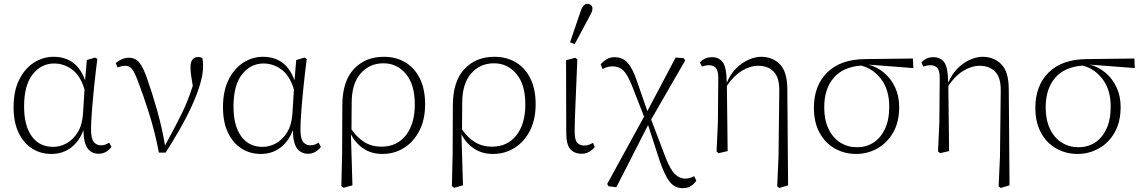

<svg xmlns="http://www.w3.org/2000/svg" viewBox="-20 -792 5970 1004"><path d="M106 -235Q106 -135 146 -79.5Q186 -24 258 -24Q294 -24 328 -42.5Q362 -61 386 -99.5Q410 -138 414 -197L422 -324Q400 -397 357 -428.5Q314 -460 263 -460Q196 -460 151 -403.5Q106 -347 106 -235ZM249 13Q192 13 147.5 -15.5Q103 -44 77 -98.5Q51 -153 51 -231Q51 -316 80 -374.5Q109 -433 156.5 -464Q204 -495 260 -495Q381 -495 425 -372L434 -478L477 -491L489 -484Q480 -415 472.5 -342Q465 -269 460.5 -209Q456 -149 456 -116Q456 -67 470.5 -49.5Q485 -32 508 -32Q521 -32 531 -36Q541 -40 551 -46L563 -24Q552 -9 535 1.5Q518 12 495 12Q460 12 439 -15Q418 -42 416 -112Q396 -54 352 -20.5Q308 13 249 13Z M811 6Q789 -106 759.5 -199.5Q730 -293 700 -371Q682 -418 668.5 -433Q655 -448 635 -448Q622 -448 612 -445Q602 -442 595 -439L585 -462Q597 -473 615.5 -481.5Q634 -490 653 -490Q688 -490 708.5 -465Q729 -440 749 -382Q776 -305 801.5 -215.5Q827 -126 843 -31L866 -74Q904 -144 933.5 -204.5Q963 -265 988 -343Q982 -377 979 -400Q976 -423 976 -441Q976 -468 987 -481Q998 -494 1016 -494Q1031 -494 1039 -486Q1042 -470 1042 -446Q1042 -404 1026 -350.5Q1010 -297 982.5 -237Q955 -177 919.5 -115Q884 -53 846 6Z M1201 -235Q1201 -135 1241 -79.5Q1281 -24 1353 -24Q1389 -24 1423 -42.5Q1457 -61 1481 -99.5Q1505 -138 1509 -197L1517 -324Q1495 -397 1452 -428.5Q1409 -460 1358 -460Q1291 -460 1246 -403.5Q1201 -347 1201 -235ZM1344 13Q1287 13 1242.5 -15.5Q1198 -44 1172 -98.5Q1146 -153 1146 -231Q1146 -316 1175 -374.5Q1204 -433 1251.5 -464Q1299 -495 1355 -495Q1476 -495 1520 -372L1529 -478L1572 -491L1584 -484Q1575 -415 1567.5 -342Q1560 -269 1555.5 -209Q1551 -149 1551 -116Q1551 -67 1565.5 -49.5Q1580 -32 1603 -32Q1616 -32 1626 -36Q1636 -40 1646 -46L1658 -24Q1647 -9 1630 1.5Q1613 12 1590 12Q1555 12 1534 -15Q1513 -42 1511 -112Q1491 -54 1447 -20.5Q1403 13 1344 13Z M1819 -254 1818 -115Q1848 -72 1886 -48.5Q1924 -25 1975 -25Q2055 -25 2102 -84Q2149 -143 2149 -246Q2149 -350 2102.5 -405.5Q2056 -461 1985 -461Q1912 -461 1865.5 -407.5Q1819 -354 1819 -254ZM1765 181 1769 12 1770 -239Q1770 -366 1830 -430.5Q1890 -495 1987 -495Q2051 -495 2099.5 -466Q2148 -437 2175.5 -381.5Q2203 -326 2203 -247Q2203 -167 2173 -108.5Q2143 -50 2092.5 -18.5Q2042 13 1980 13Q1922 13 1880 -15.5Q1838 -44 1815 -90L1823 177L1777 190Z M2397 -254 2396 -115Q2426 -72 2464 -48.5Q2502 -25 2553 -25Q2633 -25 2680 -84Q2727 -143 2727 -246Q2727 -350 2680.5 -405.5Q2634 -461 2563 -461Q2490 -461 2443.5 -407.5Q2397 -354 2397 -254ZM2343 181 2347 12 2348 -239Q2348 -366 2408 -430.5Q2468 -495 2565 -495Q2629 -495 2677.5 -466Q2726 -437 2753.5 -381.5Q2781 -326 2781 -247Q2781 -167 2751 -108.5Q2721 -50 2670.5 -18.5Q2620 13 2558 13Q2500 13 2458 -15.5Q2416 -44 2393 -90L2401 177L2355 190Z M3021 12Q2984 12 2962.5 -12Q2941 -36 2941 -97L2940 -477L2988 -490L2999 -482Q2993 -330 2989 -241.5Q2985 -153 2985 -103Q2985 -60 2998.5 -45.5Q3012 -31 3035 -31Q3050 -31 3061 -35.5Q3072 -40 3081 -45L3090 -23Q3080 -10 3062.5 1Q3045 12 3021 12ZM2961 -571 3014 -727Q3028 -772 3051 -772Q3062 -772 3070 -765.5Q3078 -759 3078 -747Q3078 -737 3073.5 -727.5Q3069 -718 3059 -699L2985 -561Z M3162 182 3155 170 3348 -182 3285 -343Q3262 -401 3240 -423Q3218 -445 3183 -445Q3167 -445 3154.5 -441Q3142 -437 3131 -431L3121 -456Q3133 -470 3151 -481.5Q3169 -493 3194 -493Q3236 -493 3262.5 -463Q3289 -433 3311 -367L3365 -211L3513 -491L3555 -488L3563 -476L3385 -167L3459 28Q3484 93 3508.5 117.5Q3533 142 3563 142Q3588 142 3610 129L3621 153Q3610 170 3592.5 181Q3575 192 3551 192Q3508 192 3481.5 158Q3455 124 3429 47L3369 -138L3203 187Z M4044 182 4051 28 4055 -318Q4056 -386 4026 -417Q3996 -448 3945 -448Q3902 -448 3859 -421.5Q3816 -395 3781 -343L3785 -2L3738 9L3727 0L3734 -150L3736 -383Q3736 -421 3724 -436Q3712 -451 3686 -451Q3676 -451 3666.5 -448.5Q3657 -446 3650 -444L3640 -466Q3650 -477 3665.5 -485Q3681 -493 3703 -493Q3740 -493 3759.5 -466.5Q3779 -440 3780 -365L3781 -364V-360Q3799 -404 3829 -434Q3859 -464 3894 -479.5Q3929 -495 3960 -495Q4019 -495 4057.5 -456.5Q4096 -418 4097 -329L4101 177L4055 191Z M4457 13Q4395 13 4344.5 -16Q4294 -45 4265 -99Q4236 -153 4236 -228Q4236 -344 4305.5 -413Q4375 -482 4505 -483L4754 -486L4756 -436L4522 -454Q4567 -442 4603.5 -411Q4640 -380 4661 -334.5Q4682 -289 4682 -232Q4682 -154 4650.5 -99Q4619 -44 4567.5 -15.5Q4516 13 4457 13ZM4290 -230Q4290 -165 4312.5 -118Q4335 -71 4374 -46.5Q4413 -22 4462 -22Q4509 -22 4547 -46Q4585 -70 4607.5 -117.5Q4630 -165 4630 -235Q4630 -321 4588.5 -377Q4547 -433 4483 -449Q4388 -442 4339 -384.5Q4290 -327 4290 -230Z M5202 182 5209 28 5213 -318Q5214 -386 5184 -417Q5154 -448 5103 -448Q5060 -448 5017 -421.5Q4974 -395 4939 -343L4943 -2L4896 9L4885 0L4892 -150L4894 -383Q4894 -421 4882 -436Q4870 -451 4844 -451Q4834 -451 4824.5 -448.5Q4815 -446 4808 -444L4798 -466Q4808 -477 4823.5 -485Q4839 -493 4861 -493Q4898 -493 4917.5 -466.5Q4937 -440 4938 -365L4939 -364V-360Q4957 -404 4987 -434Q5017 -464 5052 -479.5Q5087 -495 5118 -495Q5177 -495 5215.5 -456.5Q5254 -418 5255 -329L5259 177L5213 191Z M5615 13Q5553 13 5502.5 -16Q5452 -45 5423 -99Q5394 -153 5394 -228Q5394 -344 5463.5 -413Q5533 -482 5663 -483L5912 -486L5914 -436L5680 -454Q5725 -442 5761.5 -411Q5798 -380 5819 -334.5Q5840 -289 5840 -232Q5840 -154 5808.5 -99Q5777 -44 5725.5 -15.5Q5674 13 5615 13ZM5448 -230Q5448 -165 5470.5 -118Q5493 -71 5532 -46.5Q5571 -22 5620 -22Q5667 -22 5705 -46Q5743 -70 5765.5 -117.5Q5788 -165 5788 -235Q5788 -321 5746.5 -377Q5705 -433 5641 -449Q5546 -442 5497 -384.5Q5448 -327 5448 -230Z"/></svg>

Font: Source Serif 4 SmText Light
Style: Regular
Weight: 300
Designer: Frank Grießhammer
Foundry: Adobe
Version: Version 4.005;hotconv 1.1.0;makeotfexe 2.6.0